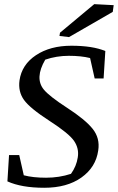

<svg xmlns="http://www.w3.org/2000/svg" viewBox="-20 -891 566 922"><path d="M485.8 -646 477.5 -514.2H434.6L412.6 -612.3Q369.6 -623 310.5 -623Q251.5 -623 197.3 -604.5Q145.5 -515.6 190.4 -460.9Q216.8 -428.7 302.7 -373Q388.7 -317.4 424.8 -272.5Q460.9 -227.5 451.7 -168.5Q440.4 -87.9 371.1 -38.6Q301.8 10.7 192.4 10.7Q83.5 10.7 15.6 -20L23.4 -146.5H72.3L94.2 -49.3Q138.2 -37.6 201.2 -37.6Q264.2 -37.6 320.8 -56.2Q347.2 -92.8 353.5 -135.3Q360.4 -177.7 335.9 -213.9Q311.5 -250 217.8 -310.5Q124 -371.1 95.2 -411.1Q66.4 -451.2 73.7 -504.9Q84.5 -580.6 152.8 -626Q221.2 -671.4 322.8 -671.4Q424.3 -671.4 485.8 -646ZM268.1 -733.9 432.6 -871.1 525.9 -866.2 521.5 -834 311.5 -712.9 265.6 -718.3Z"/></svg>

Font: NoticiaText-Italic
Style: Italic
Weight: 400
Italic angle: -8°
Designer: JM Sole
Foundry: JM Sole
Version: Version 1.003